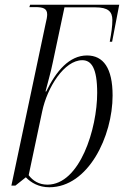

<svg xmlns="http://www.w3.org/2000/svg" viewBox="-20 -780 530 810"><path d="M188 10C353 10 455 -206 455 -377C455 -493 416 -546 347 -546C273 -546 217 -481 175 -394H172C180 -427 194 -473 203 -518L252 -749H382C435 -749 454 -732 454 -696C454 -668 450 -642 443 -604H453L483 -760H107L104 -750H129C162 -750 179 -744 179 -719C179 -711 177 -697 172 -678L28 3H45L89 -32C111 -9 144 10 188 10ZM180 -1C144 -1 118 -18 101 -41L158 -310C179 -411 251 -526 327 -526C365 -526 390 -494 390 -388C390 -237 317 -1 180 -1Z"/></svg>

Font: Noto Serif Display SemiCondensed Light
Style: Italic
Weight: 300
Width: 4
Italic angle: -12°
Designer: Monotype Design Team
Foundry: Monotype Imaging Inc.
Version: Version 2.009